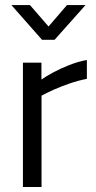

<svg xmlns="http://www.w3.org/2000/svg" viewBox="-20 -752 386 772"><path d="M72.2 0V-500H146.6V-432Q165.2 -445.4 194.5 -461.1Q223.9 -476.8 259.2 -490.7Q294.5 -504.6 329.3 -510.8V-435Q294.9 -428.4 260.2 -416.4Q225.5 -404.4 196 -391.3Q166.5 -378.1 147 -367.3V0ZM148.9 -592 25.9 -731.6H100.5L175.2 -645.5L249.3 -731.6H323.9L199.5 -592Z"/></svg>

Font: Titillium Web
Style: Bold
Weight: 700
Designer: Mohamed Gaber, Accademia di Belle Arti di Urbino
Foundry: Kief Type Foundry, Accademia di Belle Arti di Urbino
Version: Version 3.000